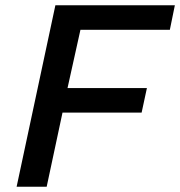

<svg xmlns="http://www.w3.org/2000/svg" viewBox="-20 -708 683 728"><path d="M43 0 190 -688H643L624 -595H285L236 -374H537L517 -281H217L157 0Z"/></svg>

Font: Saira Medium
Style: Italic
Weight: 500
Italic angle: -12°
Designer: Hector Gatti with collaboration of the Omnibus-Type team
Foundry: Omnibus-Type
Version: Version 1.100; ttfautohint (v1.8.3)